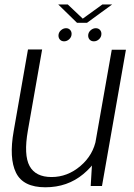

<svg xmlns="http://www.w3.org/2000/svg" viewBox="-20 -808 583 834"><path d="M374 0H423L527 -592H465.5L380.5 -110ZM163 -593H101.5L39.5 -239Q18.5 -121 49.5 -57.8Q80.5 5.5 177 5.5Q273 5.5 342 -52Q411 -109.5 423 -179L398 -205.5Q385.5 -134.5 329.2 -86.8Q273 -39 204 -39Q134.5 -39 108.5 -86.8Q82.5 -134.5 101 -240.5ZM258.5 -628.5Q271 -628.5 281 -638Q291 -647.5 291 -661Q291 -671.5 284.2 -678.5Q277.5 -685.5 267 -685.5Q254.5 -685.5 244.2 -676Q234 -666.5 234 -653.5Q234 -642.5 240.8 -635.5Q247.5 -628.5 258.5 -628.5ZM388 -628.5Q400.5 -628.5 410.5 -638Q420.5 -647.5 420.5 -661Q420.5 -671.5 413.8 -678.5Q407 -685.5 396 -685.5Q383.5 -685.5 373.2 -676Q363 -666.5 363 -653.5Q363 -642.5 369.8 -635.5Q376.5 -628.5 388 -628.5ZM314.5 -709H358L467 -788.5H424.5L339.5 -727L274.5 -788.5H233Z"/></svg>

Font: Anybody UltraCondensed Thin Light
Style: Italic
Weight: 300
Italic angle: -10°
Version: Version 1.111